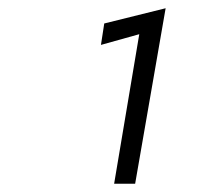

<svg xmlns="http://www.w3.org/2000/svg" viewBox="-20 -721 496 466"><path d="M225 -612 233 -664 382 -701 308 -275H257L318 -638Z"/></svg>

Font: Von Book
Style: Italic
Weight: 400
Version: Version 4.000; ttfautohint (v1.8.4.7-5d5b)